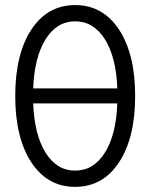

<svg xmlns="http://www.w3.org/2000/svg" viewBox="-20 -728 592 756"><path d="M448.5 -88.6Q384.8 7.8 275.9 7.8Q167 7.8 103.5 -88.6Q40 -185.1 40 -350.1Q40 -515.1 103.5 -611.6Q167 -708 275.9 -708Q384.8 -708 448.5 -611.6Q512.2 -515.1 512.2 -350.1Q512.2 -185.1 448.5 -88.6ZM110.8 -379.9H441.9Q437.5 -502.4 393.1 -573.2Q348.6 -644 275.9 -644Q203.6 -644 159.4 -573.2Q115.2 -502.4 110.8 -379.9ZM275.9 -56.2Q348.6 -56.2 393.1 -127Q437.5 -197.8 441.9 -320.8H110.8Q115.2 -197.8 159.4 -127Q203.6 -56.2 275.9 -56.2Z"/></svg>

Font: LT Superior
Style: Regular
Weight: 400
Designer: Daniel Lyons
Foundry: LyonsType
Version: Version 1.000